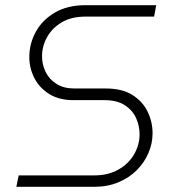

<svg xmlns="http://www.w3.org/2000/svg" viewBox="-20 -720 669 740"><path d="M43 0 52 -44H343Q397 -44 436.5 -66.5Q476 -89 497 -125.5Q518 -162 518 -202Q518 -235 504.5 -265Q491 -295 461 -314.5Q431 -334 383 -334H263Q208 -334 170 -357.5Q132 -381 112.5 -419Q93 -457 93 -500Q93 -552 118 -597.5Q143 -643 191.5 -671.5Q240 -700 309 -700H582L574 -656H310Q255 -656 218 -634Q181 -612 161.5 -577Q142 -542 142 -503Q142 -471 156 -442.5Q170 -414 198 -396.5Q226 -379 266 -379H387Q450 -379 489.5 -354.5Q529 -330 548.5 -290.5Q568 -251 568 -206Q568 -167 552 -130Q536 -93 507 -64Q478 -35 436.5 -17.5Q395 0 343 0Z"/></svg>

Font: MuseoModerno ExtraLight
Style: Italic
Weight: 250
Italic angle: -9°
Designer: Pablo Cosgaya, Héctor Gatti, Marcela Romero, and the Authors of The MuseoModerno Project.
Foundry: Omnibus-Type Team
Version: Version 1.003